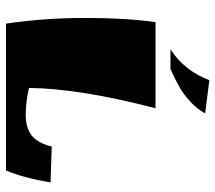

<svg xmlns="http://www.w3.org/2000/svg" viewBox="-59 -661 720 642"><g transform="rotate(90 301.0 -340.0)"><path d="M470 -153 590 -149Q575 -59 550 0H59Q40 -128 40 -265Q40 -402 54 -500H342Q276 -247 274 -77Q321 -66 364 -66Q407 -66 432.5 -85.5Q458 -105 470 -153ZM248 -680 359 -666Q345 -639 319.5 -616Q294 -593 271 -580Q248 -567 211 -550H145Q217 -597 248 -680Z"/></g></svg>

Font: Ruslan Display
Style: Regular
Weight: 400
Version: Version 1.000